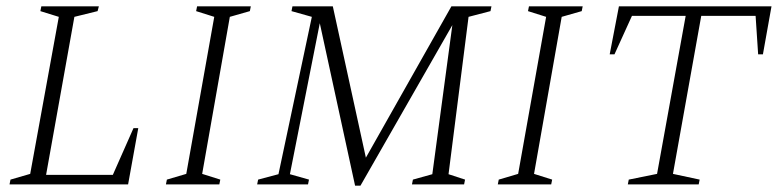

<svg xmlns="http://www.w3.org/2000/svg" viewBox="-20 -580 2447 604"><path d="M10 0 13 -15 75 -33 165 -527 107 -545 110 -560H291L287 -545L214 -527L125 -30H335L400 -177H415L383 0Z M502 0 505 -15 566 -33 654 -527 597 -545 600 -560H769L766 -545L703 -527L616 -33L673 -15L670 0Z M789 0 792 -15 856 -32 961 -527 897 -545 900 -560H1027L1131 -84L1400 -560H1526L1523 -545L1454 -527L1391 -32L1443 -15L1440 0H1276L1279 -15L1340 -32L1403 -501L1114 4H1097L986 -507L892 -32L952 -15L949 0Z M1546 0 1549 -15 1610 -33 1698 -527 1641 -545 1644 -560H1813L1810 -545L1747 -527L1660 -33L1717 -15L1714 0Z M1955 0 1958 -15 2047 -33 2137 -530H1968L1913 -409H1898L1927 -560H2407L2380 -409H2365L2357 -530H2186L2097 -33L2181 -15L2178 0Z"/></svg>

Font: Spectral SC ExtraLight
Style: Italic
Weight: 275
Italic angle: -10°
Designer: Jean-Baptiste Levee
Foundry: Production Type
Version: Version 2.001